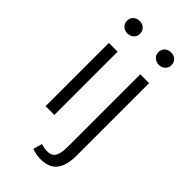

<svg xmlns="http://www.w3.org/2000/svg" viewBox="-279 -750 1037 1037"><g transform="rotate(45 239.5 -231.5)"><path d="M120.6 -685.1Q141.6 -685.1 156 -671.9Q170.4 -658.7 170.4 -637.2Q170.4 -616.7 156 -603.5Q141.6 -590.3 120.6 -590.3Q99.1 -590.3 84.7 -603.5Q70.3 -616.7 70.3 -637.2Q70.3 -658.7 84.7 -671.9Q99.1 -685.1 120.6 -685.1ZM152.8 -483.4V0H85.9V-483.4ZM360.4 -685.1Q381.3 -685.1 395.8 -671.9Q410.2 -658.7 410.2 -637.2Q410.2 -616.7 395.5 -603.5Q380.9 -590.3 360.4 -590.3Q339.4 -590.3 324.7 -603.5Q310.1 -616.7 310.1 -637.2Q310.1 -658.7 324.5 -671.9Q338.9 -685.1 360.4 -685.1ZM393.1 -483.4V70.8Q393.1 145.5 363.5 183.6Q334 221.7 270 221.7Q232.9 221.7 202.1 209.5L216.8 158.2Q241.7 166.5 264.2 166.5Q299.8 166.5 312.7 142.3Q325.7 118.2 325.7 69.3V-483.4Z"/></g></svg>

Font: Varta
Style: Light
Weight: 300
Designer: Joana Correia, Viktoriya Grabowska, Eben Sorkin
Foundry: Sorkin Type
Version: Version 1.002; ttfautohint (v1.3) -l 8 -r 24 -G 200 -x 12 -H